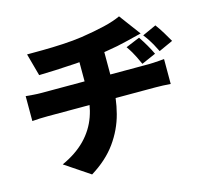

<svg xmlns="http://www.w3.org/2000/svg" viewBox="-121 -936 1242 1154"><g transform="rotate(-15 500.0 -359.0)"><path d="M798 -642Q817 -614 835 -583Q853 -552 866 -524L777 -485Q764 -514 755 -532Q746 -550 736.5 -566.5Q727 -583 711 -606ZM912 -688Q932 -661 951 -630Q970 -599 985 -572L897 -532Q883 -561 873 -578.5Q863 -596 853 -611.5Q843 -627 826 -649ZM122 -719Q161 -719 220.5 -719.5Q280 -720 345.5 -723.5Q411 -727 466 -735Q506 -741 542.5 -748Q579 -755 611 -762.5Q643 -770 669.5 -779Q696 -788 715 -797L814 -664Q783 -657 761 -651Q739 -645 725 -642Q693 -634 658.5 -627Q624 -620 588 -614.5Q552 -609 514 -603Q457 -595 391 -590.5Q325 -586 264 -583.5Q203 -581 160 -580ZM158 -25Q248 -66 304.5 -124Q361 -182 387.5 -256.5Q414 -331 414 -419Q414 -419 414 -438Q414 -457 414 -499.5Q414 -542 414 -614L574 -631Q574 -604 574 -575Q574 -546 574 -518.5Q574 -491 574 -469.5Q574 -448 574 -435Q574 -422 574 -422Q574 -325 550 -233Q526 -141 469 -61.5Q412 18 313 79ZM49 -479Q72 -477 96 -475Q120 -473 144 -473Q157 -473 196 -473Q235 -473 291 -473Q347 -473 411 -473Q475 -473 539.5 -473Q604 -473 660.5 -473Q717 -473 757.5 -473Q798 -473 813 -473Q824 -473 842.5 -474Q861 -475 880 -476.5Q899 -478 910 -479V-324Q888 -326 863 -327Q838 -328 816 -328Q802 -328 762 -328Q722 -328 665 -328Q608 -328 543 -328Q478 -328 413 -328Q348 -328 291.5 -328Q235 -328 196 -328Q157 -328 145 -328Q123 -328 96 -327Q69 -326 49 -324Z"/></g></svg>

Font: Noto Sans SC Black
Style: Regular
Weight: 900
Designer: Ryoko NISHIZUKA  (kana, bopomofo & ideographs); Paul D. Hunt (Latin, Greek & Cyrillic); Sandoll Communications , Soo-you
Foundry: Adobe
Version: Version 2.004-H2;hotconv 1.0.118;makeotfexe 2.5.65603